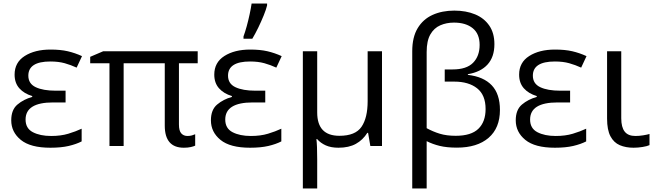

<svg xmlns="http://www.w3.org/2000/svg" viewBox="-20 -825 3708 1085"><path d="M350.6 -312.5V-246.1H279.3Q124.5 -246.1 124.5 -149.4Q124.5 -99.6 165.5 -78.1Q206.5 -56.6 269 -56.6Q323.7 -56.6 366 -69.3Q408.2 -82 441.4 -97.7V-25.9Q411.1 -10.3 368.2 -0.2Q325.2 9.8 264.6 9.8Q151.9 9.8 97.7 -34.4Q43.5 -78.6 43.5 -145Q43.5 -204.6 78.4 -234.1Q113.3 -263.7 162.1 -277.3V-282.2Q116.2 -295.9 89.4 -325.9Q62.5 -356 62.5 -403.3Q62.5 -472.2 119.6 -508.5Q176.8 -544.9 265.1 -544.9Q321.8 -544.9 362.8 -535.4Q403.8 -525.9 443.4 -507.8L413.1 -442.9Q380.4 -458 345.5 -467.8Q310.5 -477.5 264.6 -477.5Q140.1 -477.5 140.1 -397.5Q140.1 -352.1 181.9 -332.3Q223.6 -312.5 294.9 -312.5Z M1039.6 -56.6Q1053.2 -56.6 1064.5 -59.8Q1075.7 -63 1083 -66.4V-2Q1075.2 2 1058.6 5.9Q1042 9.8 1019 9.8Q911.1 9.8 911.1 -115.2V-467.3H678.7V0H598.6V-467.3H489.7V-503.9L563 -535.2H1097.2V-467.3H991.2V-121.6Q991.2 -85.9 1004.4 -71.3Q1017.6 -56.6 1039.6 -56.6Z M1479 -312.5V-246.1H1407.7Q1252.9 -246.1 1252.9 -149.4Q1252.9 -99.6 1293.9 -78.1Q1335 -56.6 1397.5 -56.6Q1452.1 -56.6 1494.4 -69.3Q1536.6 -82 1569.8 -97.7V-25.9Q1539.6 -10.3 1496.6 -0.2Q1453.6 9.8 1393.1 9.8Q1280.3 9.8 1226.1 -34.4Q1171.9 -78.6 1171.9 -145Q1171.9 -204.6 1206.8 -234.1Q1241.7 -263.7 1290.5 -277.3V-282.2Q1244.6 -295.9 1217.8 -325.9Q1190.9 -356 1190.9 -403.3Q1190.9 -472.2 1248 -508.5Q1305.2 -544.9 1393.6 -544.9Q1450.2 -544.9 1491.2 -535.4Q1532.2 -525.9 1571.8 -507.8L1541.5 -442.9Q1508.8 -458 1473.9 -467.8Q1439 -477.5 1393.1 -477.5Q1268.6 -477.5 1268.6 -397.5Q1268.6 -352.1 1310.3 -332.3Q1352.1 -312.5 1423.3 -312.5ZM1356 -606V-619.1Q1365.2 -644 1374.3 -677Q1383.3 -710 1390.6 -743.9Q1397.9 -777.8 1401.9 -805.2H1489.3V-794.4Q1483.9 -771.5 1470.2 -737.8Q1456.5 -704.1 1439.5 -668.9Q1422.4 -633.8 1405.8 -606Z M2138.7 -535.2V0H2072.8L2060.1 -74.2H2055.7Q2030.8 -34.2 1991.2 -12.2Q1951.7 9.8 1892.6 9.8Q1850.6 9.8 1821 -3.4Q1791.5 -16.6 1772 -39.1H1768.1Q1772.5 -3.4 1772.5 76.7V240.2H1691.4V-535.2H1772.5V-189.5Q1772.5 -57.6 1897.9 -57.6Q1988.3 -57.6 2022.9 -108.4Q2057.6 -159.2 2057.6 -253.4V-535.2Z M2547.4 -765.1Q2613.8 -765.1 2664.8 -743.9Q2715.8 -722.7 2744.9 -680.4Q2773.9 -638.2 2773.9 -575.2Q2773.9 -503.4 2735.4 -460.7Q2696.8 -418 2624 -405.8V-401.9Q2712.9 -391.6 2759 -342.8Q2805.2 -293.9 2805.2 -203.6Q2805.2 -101.6 2741 -46.1Q2676.8 9.3 2562 9.3Q2504.9 9.3 2464.8 -0.5Q2424.8 -10.3 2391.1 -27.3V240.2H2309.6V-535.6Q2309.6 -614.7 2340.1 -665.5Q2370.6 -716.3 2424.3 -740.7Q2478 -765.1 2547.4 -765.1ZM2545.4 -697.3Q2502.9 -697.3 2467.8 -681.9Q2432.6 -666.5 2411.9 -630.4Q2391.1 -594.2 2391.1 -531.2V-100.6Q2426.8 -81.1 2465.3 -69.3Q2503.9 -57.6 2555.2 -57.6Q2642.6 -57.6 2683.3 -97.2Q2724.1 -136.7 2724.1 -209Q2724.1 -288.1 2676.3 -325.9Q2628.4 -363.8 2546.9 -363.8H2493.2V-432.6H2537.6Q2616.2 -432.6 2653.3 -470.2Q2690.4 -507.8 2690.4 -571.3Q2690.4 -633.8 2651.4 -665.5Q2612.3 -697.3 2545.4 -697.3Z M3201.7 -312.5V-246.1H3130.4Q2975.6 -246.1 2975.6 -149.4Q2975.6 -99.6 3016.6 -78.1Q3057.6 -56.6 3120.1 -56.6Q3174.8 -56.6 3217 -69.3Q3259.3 -82 3292.5 -97.7V-25.9Q3262.2 -10.3 3219.2 -0.2Q3176.3 9.8 3115.7 9.8Q3002.9 9.8 2948.7 -34.4Q2894.5 -78.6 2894.5 -145Q2894.5 -204.6 2929.4 -234.1Q2964.4 -263.7 3013.2 -277.3V-282.2Q2967.3 -295.9 2940.4 -325.9Q2913.6 -356 2913.6 -403.3Q2913.6 -472.2 2970.7 -508.5Q3027.8 -544.9 3116.2 -544.9Q3172.9 -544.9 3213.9 -535.4Q3254.9 -525.9 3294.4 -507.8L3264.2 -442.9Q3231.4 -458 3196.5 -467.8Q3161.6 -477.5 3115.7 -477.5Q2991.2 -477.5 2991.2 -397.5Q2991.2 -352.1 3033 -332.3Q3074.7 -312.5 3146 -312.5Z M3490.7 -535.2V-156.7Q3490.7 -106.4 3510 -81.5Q3529.3 -56.6 3570.8 -56.6Q3591.8 -56.6 3614.7 -60.3Q3637.7 -64 3650.4 -67.9V-4.9Q3636.7 1.5 3610.8 5.6Q3585 9.8 3560.1 9.8Q3516.1 9.8 3482.4 -4.6Q3448.7 -19 3429.7 -54.9Q3410.6 -90.8 3410.6 -154.8V-535.2Z"/></svg>

Font: Open Sans
Style: Regular
Weight: 400
Designer: Monotype Design Team
Foundry: Monotype Imaging Inc.
Version: Version 3.000; ttfautohint (v1.8.4)